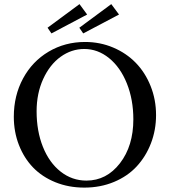

<svg xmlns="http://www.w3.org/2000/svg" viewBox="-20 -875 804 909"><path d="M223.6 -716.8 205.1 -743.7 356.4 -855.5 392.6 -806.2ZM374 -716.8 355.5 -743.7 506.8 -855.5 543.5 -806.2ZM378.9 13.2Q304.7 13.2 242.2 -12.2Q179.7 -37.6 136.7 -82Q93.8 -126.5 69.6 -188.5Q45.4 -250.5 45.4 -322.3Q45.4 -422.4 89.1 -503.4Q132.8 -584.5 210.2 -630.4Q287.6 -676.3 382.8 -676.3Q453.6 -676.3 515.9 -649.9Q578.1 -623.5 622.8 -577.6Q667.5 -531.7 693.1 -467.5Q718.8 -403.3 718.8 -330.1Q718.8 -259.3 694.6 -196.5Q670.4 -133.8 627.2 -87.2Q584 -40.5 519.8 -13.7Q455.6 13.2 378.9 13.2ZM389.2 -20Q484.4 -20 547.9 -102.1Q611.3 -184.1 611.3 -310.1Q611.3 -403.3 580.6 -480Q549.8 -556.6 496.3 -599.9Q442.9 -643.1 378.9 -643.1Q318.4 -643.1 267.1 -606.2Q215.8 -569.3 184.6 -501.2Q153.3 -433.1 153.3 -348.1Q153.3 -254.4 183.3 -179.4Q213.4 -104.5 267.3 -62.3Q321.3 -20 389.2 -20Z"/></svg>

Font: Elstob 10pt
Style: Regular
Weight: 400
Designer: Peter S. Baker
Version: Version 1.015